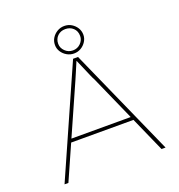

<svg xmlns="http://www.w3.org/2000/svg" viewBox="-157 -1037 1089 1168"><g transform="rotate(-20 387.5 -453.0)"><path d="M61 0 371 -700H403L715 0H689L450 -538Q444 -548 436.5 -565.5Q429 -583 420 -604Q411 -625 401.5 -647Q392 -669 383 -689L389 -688Q382 -672 373.5 -651.5Q365 -631 355.5 -609Q346 -587 338 -568.5Q330 -550 324 -537L86 0ZM173 -225 182 -247H595L604 -225ZM388 -728Q364 -728 343 -740Q322 -752 309 -772Q296 -792 296 -816Q296 -841 308.5 -861Q321 -881 342 -893.5Q363 -906 388 -906Q414 -906 434.5 -893.5Q455 -881 467.5 -861Q480 -841 480 -816Q480 -793 467 -772.5Q454 -752 433.5 -740Q413 -728 388 -728ZM388 -748Q418 -748 438.5 -768.5Q459 -789 459 -816Q459 -848 438.5 -867Q418 -886 388 -886Q357 -886 337 -866.5Q317 -847 317 -816Q317 -789 338 -768.5Q359 -748 388 -748Z"/></g></svg>

Font: Lexend Giga Thin
Style: Regular
Weight: 250
Version: Version 1.007